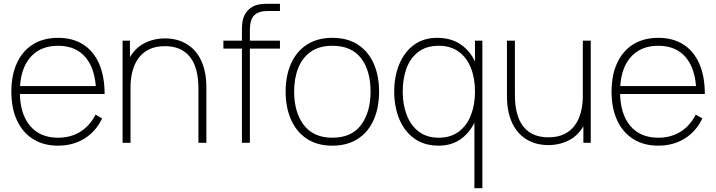

<svg xmlns="http://www.w3.org/2000/svg" viewBox="-20 -755 3786 1015"><path d="M287 15Q210.5 15 155.2 -19.5Q100 -54 70 -118Q40 -182 40 -270Q40 -358.5 69.8 -422.5Q99.5 -486.5 154.8 -520.8Q210 -555 287 -555Q364.5 -555 419.5 -520Q474.5 -485 503.8 -418.5Q533 -352 533 -258H488V-272Q485 -388.5 433.2 -450.8Q381.5 -513 287 -513Q191 -513 138 -449.2Q85 -385.5 85 -270Q85 -154.5 138 -90.8Q191 -27 287 -27Q354 -27 404.5 -58.5Q455 -90 485 -149L520 -129Q487 -60 426.5 -22.5Q366 15 287 15ZM67 -258V-300H507V-258Z M1029 0V-286Q1029 -344 1017.2 -386.2Q1005.5 -428.5 982.5 -456.2Q959.5 -484 926.8 -497.5Q894 -511 852 -511Q802.5 -511 767.8 -493.8Q733 -476.5 711.5 -446.5Q690 -416.5 680 -377.5Q670 -338.5 670 -295L631 -294Q631 -386.5 661.5 -443.2Q692 -500 742.2 -526Q792.5 -552 852 -552Q893 -552 927.2 -540.5Q961.5 -529 988.2 -507.2Q1015 -485.5 1033.5 -454Q1052 -422.5 1061.5 -382.2Q1071 -342 1071 -294V0ZM628 0V-540H667V-430H670V0Z M1259 0V-601Q1259 -622 1261.8 -639.8Q1264.5 -657.5 1271.5 -672.5Q1278.5 -687.5 1291 -701Q1303 -713.5 1317.8 -721Q1332.5 -728.5 1350.5 -731.8Q1368.5 -735 1390 -735H1460V-697H1395Q1348 -697 1324.5 -674.5Q1301 -652 1301 -597V0ZM1161 -498V-540H1460V-498Z M1737 15Q1657 15 1602 -21.5Q1547 -58 1518.5 -122.5Q1490 -187 1490 -271Q1490 -356 1519 -420Q1548 -484 1603.2 -519.5Q1658.5 -555 1737 -555Q1817.5 -555 1872.5 -518.8Q1927.5 -482.5 1955.8 -418.5Q1984 -354.5 1984 -271Q1984 -185.5 1955.5 -121.2Q1927 -57 1871.8 -21Q1816.5 15 1737 15ZM1737 -27Q1839 -27 1889 -94.8Q1939 -162.5 1939 -271Q1939 -381.5 1888.8 -447.2Q1838.5 -513 1737 -513Q1668.5 -513 1623.8 -482Q1579 -451 1557 -396.5Q1535 -342 1535 -271Q1535 -161 1586.2 -94Q1637.5 -27 1737 -27Z M2299 15Q2222.5 15 2170.2 -22.8Q2118 -60.5 2091 -125.2Q2064 -190 2064 -271Q2064 -350.5 2090.5 -415Q2117 -479.5 2167.8 -517.2Q2218.5 -555 2291 -555Q2366.5 -555 2418.2 -518.2Q2470 -481.5 2496.5 -417.2Q2523 -353 2523 -271Q2523 -190.5 2496.8 -125.8Q2470.5 -61 2420.5 -23Q2370.5 15 2299 15ZM2299 -27Q2362.5 -27 2405.2 -59Q2448 -91 2469.5 -146.2Q2491 -201.5 2491 -271Q2491 -341.5 2469.2 -396.2Q2447.5 -451 2404.8 -482Q2362 -513 2299 -513Q2234.5 -513 2192.2 -481.2Q2150 -449.5 2129.5 -394.8Q2109 -340 2109 -271Q2109 -201.5 2130.5 -146.2Q2152 -91 2194.2 -59Q2236.5 -27 2299 -27ZM2488 240V-115H2491V-540H2530V240Z M2879 12Q2838 12 2803.8 0.5Q2769.5 -11 2742.8 -32.8Q2716 -54.5 2697.5 -86Q2679 -117.5 2669.5 -157.8Q2660 -198 2660 -246V-540H2702V-254Q2702 -196.5 2713.8 -154Q2725.5 -111.5 2748.5 -83.8Q2771.5 -56 2804.2 -42.5Q2837 -29 2879 -29Q2928.5 -29 2963.2 -46.2Q2998 -63.5 3019.5 -93.5Q3041 -123.5 3051 -162.5Q3061 -201.5 3061 -245L3100 -246Q3100 -153.5 3069.5 -96.8Q3039 -40 2988.8 -14Q2938.5 12 2879 12ZM3064 0V-110H3061V-540H3103V0Z M3460 15Q3383.5 15 3328.2 -19.5Q3273 -54 3243 -118Q3213 -182 3213 -270Q3213 -358.5 3242.8 -422.5Q3272.5 -486.5 3327.8 -520.8Q3383 -555 3460 -555Q3537.5 -555 3592.5 -520Q3647.5 -485 3676.8 -418.5Q3706 -352 3706 -258H3661V-272Q3658 -388.5 3606.2 -450.8Q3554.5 -513 3460 -513Q3364 -513 3311 -449.2Q3258 -385.5 3258 -270Q3258 -154.5 3311 -90.8Q3364 -27 3460 -27Q3527 -27 3577.5 -58.5Q3628 -90 3658 -149L3693 -129Q3660 -60 3599.5 -22.5Q3539 15 3460 15ZM3240 -258V-300H3680V-258Z"/></svg>

Font: Manrope ExtraLight
Style: Regular
Weight: 200
Designer: Mikhail Sharanda
Foundry: Mikhail Sharanda
Version: Version 4.505